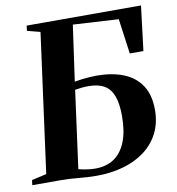

<svg xmlns="http://www.w3.org/2000/svg" viewBox="-94 -818 831 902"><g transform="rotate(-10 321.0 -367.0)"><path d="M293.5 9Q273.5 9 252 7.8Q230.5 6.5 209.2 4.5Q188 2.5 168 1.2Q148 0 130.5 0H-11L-8 -24L62.5 -40L152 -702.5L90 -718.5L93 -743H638.5L612.5 -530H547.5L524.5 -697.5L307.5 -710L270 -444.5Q287 -447.5 305 -449.8Q323 -452 341.2 -453.2Q359.5 -454.5 375.5 -454.5Q448.5 -454.5 503 -433Q557.5 -411.5 587.8 -366Q618 -320.5 618 -249.5Q618 -187.5 594 -139.5Q570 -91.5 526.2 -58.2Q482.5 -25 423.2 -8Q364 9 293.5 9ZM295 -25.5Q347.5 -25.5 384.2 -50.2Q421 -75 440.8 -124.5Q460.5 -174 460.5 -247.5Q460.5 -304.5 447.5 -341Q434.5 -377.5 405.8 -395Q377 -412.5 330 -412.5Q310.5 -412.5 293.5 -410.5Q276.5 -408.5 265 -406.5L215 -36.5Q233 -32 253.5 -28.8Q274 -25.5 295 -25.5Z"/></g></svg>

Font: Merriweather 120pt
Style: Bold Italic
Weight: 700
Italic angle: -7.8°
Version: Version 2.101